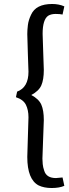

<svg xmlns="http://www.w3.org/2000/svg" viewBox="-20 -765 347 964"><path d="M123 -176Q123 -213 110 -239Q97 -265 60 -277L66 -305Q123 -326 123 -405Q123 -409 120 -491.5Q117 -574 117 -594Q117 -614 120 -639Q123 -664 136 -691Q160 -745 242 -745Q276 -745 303 -733L294 -692Q281 -695 259 -695Q237 -695 222 -686Q194 -667 194 -595Q194 -584 197 -502.5Q200 -421 200 -414Q200 -365 187.5 -336.5Q175 -308 137 -288Q175 -268 187.5 -239.5Q200 -211 200 -162Q200 -154 196.5 -67Q193 20 193 31.5Q193 43 194.5 59Q196 75 202 92Q213 129 261 129L294 126L303 168Q278 179 239.5 179Q201 179 174 166Q117 136 117 23Q117 15 120 -78Q123 -171 123 -176Z"/></svg>

Font: Ruluko
Style: Regular
Weight: 400
Designer: Ana Sanfelippo, Angelica Diaz, Meme Hernandez
Foundry: Ana Sanfelippo, Angelica Diaz y Meme Hernandez
Version: Version 1.001